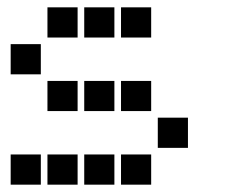

<svg xmlns="http://www.w3.org/2000/svg" viewBox="-20 -511 640 522"><path d="M110 -491Q109 -491 109 -491Q109 -491 109 -490V-410Q109 -409 109 -409Q109 -409 110 -409H190Q191 -409 191 -409Q191 -409 191 -410V-490Q191 -491 191 -491Q191 -491 190 -491ZM210 -491Q209 -491 209 -491Q209 -491 209 -490V-410Q209 -409 209 -409Q209 -409 210 -409H290Q291 -409 291 -409Q291 -409 291 -410V-490Q291 -491 291 -491Q291 -491 290 -491ZM310 -491Q309 -491 309 -491Q309 -491 309 -490V-410Q309 -409 309 -409Q309 -409 310 -409H390Q391 -409 391 -409Q391 -409 391 -410V-490Q391 -491 391 -491Q391 -491 390 -491ZM10 -391Q9 -391 9 -391Q9 -391 9 -390V-310Q9 -309 9 -309Q9 -309 10 -309H90Q91 -309 91 -309Q91 -309 91 -310V-390Q91 -391 91 -391Q91 -391 90 -391ZM110 -291Q109 -291 109 -291Q109 -291 109 -290V-210Q109 -209 109 -209Q109 -209 110 -209H190Q191 -209 191 -209Q191 -209 191 -210V-290Q191 -291 191 -291Q191 -291 190 -291ZM210 -291Q209 -291 209 -291Q209 -291 209 -290V-210Q209 -209 209 -209Q209 -209 210 -209H290Q291 -209 291 -209Q291 -209 291 -210V-290Q291 -291 291 -291Q291 -291 290 -291ZM310 -291Q309 -291 309 -291Q309 -291 309 -290V-210Q309 -209 309 -209Q309 -209 310 -209H390Q391 -209 391 -209Q391 -209 391 -210V-290Q391 -291 391 -291Q391 -291 390 -291ZM410 -191Q409 -191 409 -191Q409 -191 409 -190V-110Q409 -109 409 -109Q409 -109 410 -109H490Q491 -109 491 -109Q491 -109 491 -110V-190Q491 -191 491 -191Q491 -191 490 -191ZM10 -91Q9 -91 9 -91Q9 -91 9 -90V-10Q9 -9 9 -9Q9 -9 10 -9H90Q91 -9 91 -9Q91 -9 91 -10V-90Q91 -91 91 -91Q91 -91 90 -91ZM110 -91Q109 -91 109 -91Q109 -91 109 -90V-10Q109 -9 109 -9Q109 -9 110 -9H190Q191 -9 191 -9Q191 -9 191 -10V-90Q191 -91 191 -91Q191 -91 190 -91ZM210 -91Q209 -91 209 -91Q209 -91 209 -90V-10Q209 -9 209 -9Q209 -9 210 -9H290Q291 -9 291 -9Q291 -9 291 -10V-90Q291 -91 291 -91Q291 -91 290 -91ZM310 -91Q309 -91 309 -91Q309 -91 309 -90V-10Q309 -9 309 -9Q309 -9 310 -9H390Q391 -9 391 -9Q391 -9 391 -10V-90Q391 -91 391 -91Q391 -91 390 -91Z"/></svg>

Font: Doto ExtraBold
Style: Regular
Weight: 800
Monospace: yes
Version: Version 1.000